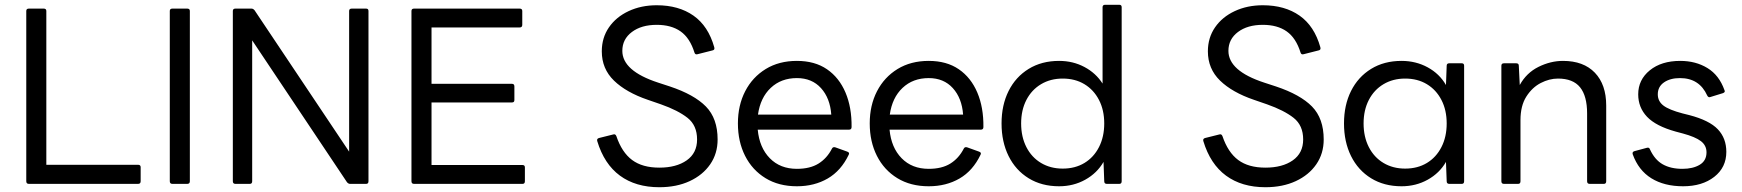

<svg xmlns="http://www.w3.org/2000/svg" viewBox="-20 -770 7294 804"><path d="M101 0Q90 0 90 -11V-724Q90 -734 101 -734H163Q174 -734 174 -724V-80H558Q569 -80 569 -70V-11Q569 0 558 0Z M702 0Q691 0 691 -11V-724Q691 -734 702 -734H764Q775 -734 775 -724V-11Q775 0 764 0Z M966 0Q955 0 955 -11V-724Q955 -734 966 -734H1033Q1040 -734 1046 -727L1442 -135V-724Q1442 -734 1453 -734H1513Q1523 -734 1523 -724V-11Q1523 0 1513 0H1446Q1439 0 1433 -7L1036 -601V-11Q1036 0 1026 0Z M1714 0Q1703 0 1703 -11V-724Q1703 -734 1714 -734H2156Q2167 -734 2167 -724V-666Q2167 -655 2156 -655H1787V-419H2124Q2134 -419 2134 -408V-351Q2134 -341 2124 -341H1787V-79H2168Q2178 -79 2178 -69V-11Q2178 0 2168 0Z M2741 14Q2642 14 2576 -34.5Q2510 -83 2481 -179Q2478 -189 2488 -192L2548 -207Q2557 -210 2561 -200Q2584 -132 2627 -100Q2670 -68 2741 -68Q2812 -68 2855.5 -98.5Q2899 -129 2899 -186Q2899 -245 2859 -276.5Q2819 -308 2748 -333L2693 -352Q2602 -383 2551 -432.5Q2500 -482 2500 -555Q2500 -612 2530 -655.5Q2560 -699 2612.5 -723.5Q2665 -748 2730 -748Q2822 -748 2884 -704.5Q2946 -661 2971 -572Q2974 -561 2964 -559L2901 -543Q2891 -540 2888 -550Q2869 -611 2830 -638.5Q2791 -666 2730 -666Q2666 -666 2626 -636Q2586 -606 2586 -557Q2586 -473 2736 -424L2785 -408Q2887 -374 2936 -324Q2985 -274 2985 -186Q2985 -127 2954 -82Q2923 -37 2868 -11.5Q2813 14 2741 14Z M3317 10Q3241 10 3185.5 -24Q3130 -58 3100 -117.5Q3070 -177 3070 -253Q3070 -329 3100.5 -388Q3131 -447 3186.5 -481Q3242 -515 3317 -515Q3392 -515 3443 -480Q3494 -445 3520.5 -382.5Q3547 -320 3546 -238Q3546 -227 3535 -227H3153Q3160 -152 3203.5 -107.5Q3247 -63 3317 -63Q3372 -63 3407.5 -85Q3443 -107 3464 -148Q3468 -156 3478 -153L3528 -135Q3539 -131 3534 -122Q3502 -55 3446 -22.5Q3390 10 3317 10ZM3317 -443Q3251 -443 3207.5 -402Q3164 -361 3154 -290H3461Q3456 -359 3418 -401Q3380 -443 3317 -443Z M3869 10Q3793 10 3737.5 -24Q3682 -58 3652 -117.5Q3622 -177 3622 -253Q3622 -329 3652.5 -388Q3683 -447 3738.5 -481Q3794 -515 3869 -515Q3944 -515 3995 -480Q4046 -445 4072.5 -382.5Q4099 -320 4098 -238Q4098 -227 4087 -227H3705Q3712 -152 3755.5 -107.5Q3799 -63 3869 -63Q3924 -63 3959.5 -85Q3995 -107 4016 -148Q4020 -156 4030 -153L4080 -135Q4091 -131 4086 -122Q4054 -55 3998 -22.5Q3942 10 3869 10ZM3869 -443Q3803 -443 3759.5 -402Q3716 -361 3706 -290H4013Q4008 -359 3970 -401Q3932 -443 3869 -443Z M4415 10Q4342 10 4287.5 -23.5Q4233 -57 4203.5 -116.5Q4174 -176 4174 -253Q4174 -330 4203.5 -389Q4233 -448 4287.5 -481.5Q4342 -515 4415 -515Q4473 -515 4521 -489.5Q4569 -464 4597 -420V-740Q4597 -750 4608 -750H4667Q4677 -750 4677 -740V-11Q4677 0 4667 0H4615Q4604 0 4604 -11L4601 -92Q4574 -45 4524.5 -17.5Q4475 10 4415 10ZM4430 -64Q4482 -64 4521 -87.5Q4560 -111 4582 -154Q4604 -197 4604 -253Q4604 -309 4582 -351.5Q4560 -394 4521 -417.5Q4482 -441 4430 -441Q4379 -441 4339.5 -417.5Q4300 -394 4278 -351.5Q4256 -309 4256 -253Q4256 -197 4278 -154Q4300 -111 4339.5 -87.5Q4379 -64 4430 -64Z M5279 14Q5180 14 5114 -34.5Q5048 -83 5019 -179Q5016 -189 5026 -192L5086 -207Q5095 -210 5099 -200Q5122 -132 5165 -100Q5208 -68 5279 -68Q5350 -68 5393.5 -98.5Q5437 -129 5437 -186Q5437 -245 5397 -276.5Q5357 -308 5286 -333L5231 -352Q5140 -383 5089 -432.5Q5038 -482 5038 -555Q5038 -612 5068 -655.5Q5098 -699 5150.5 -723.5Q5203 -748 5268 -748Q5360 -748 5422 -704.5Q5484 -661 5509 -572Q5512 -561 5502 -559L5439 -543Q5429 -540 5426 -550Q5407 -611 5368 -638.5Q5329 -666 5268 -666Q5204 -666 5164 -636Q5124 -606 5124 -557Q5124 -473 5274 -424L5323 -408Q5425 -374 5474 -324Q5523 -274 5523 -186Q5523 -127 5492 -82Q5461 -37 5406 -11.5Q5351 14 5279 14Z M5849 10Q5776 10 5721.5 -23.5Q5667 -57 5637.5 -116.5Q5608 -176 5608 -253Q5608 -330 5637.5 -389Q5667 -448 5721.5 -481.5Q5776 -515 5849 -515Q5909 -515 5958.5 -488Q6008 -461 6035 -414L6038 -495Q6038 -505 6049 -505H6101Q6111 -505 6111 -495V-11Q6111 0 6101 0H6049Q6038 0 6038 -11L6035 -92Q6008 -45 5958.5 -17.5Q5909 10 5849 10ZM5864 -64Q5916 -64 5955 -87.5Q5994 -111 6016 -154Q6038 -197 6038 -253Q6038 -309 6016 -351.5Q5994 -394 5955 -417.5Q5916 -441 5864 -441Q5813 -441 5773.5 -417.5Q5734 -394 5712 -351.5Q5690 -309 5690 -253Q5690 -197 5712 -154Q5734 -111 5773.5 -87.5Q5813 -64 5864 -64Z M6278 0Q6267 0 6267 -11V-495Q6267 -505 6278 -505H6329Q6340 -505 6340 -495L6344 -414Q6372 -465 6422.5 -490Q6473 -515 6525 -515Q6611 -515 6658.5 -465.5Q6706 -416 6706 -328V-11Q6706 0 6696 0H6637Q6626 0 6626 -11V-295Q6626 -368 6596.5 -404.5Q6567 -441 6504 -441Q6468 -441 6432 -422.5Q6396 -404 6371.5 -365.5Q6347 -327 6347 -267V-11Q6347 0 6337 0Z M7028 10Q6949 10 6895 -23.5Q6841 -57 6817 -124Q6814 -134 6824 -137L6876 -151Q6886 -154 6889 -145Q6909 -101 6942.5 -82Q6976 -63 7025 -63Q7069 -63 7097.5 -80Q7126 -97 7126 -132Q7126 -161 7102.5 -179Q7079 -197 7027 -211L6997 -219Q6914 -242 6877 -281Q6840 -320 6840 -375Q6840 -436 6888.5 -475.5Q6937 -515 7016 -515Q7081 -515 7130 -485Q7179 -455 7201 -393Q7206 -384 7195 -380L7143 -364Q7134 -360 7129 -370Q7096 -443 7015 -443Q6974 -443 6948 -425Q6922 -407 6922 -375Q6922 -346 6945.5 -328Q6969 -310 7026 -295L7054 -288Q7138 -266 7173.5 -228.5Q7209 -191 7209 -134Q7209 -69 7158.5 -29.5Q7108 10 7028 10Z"/></svg>

Font: LINE Seed Sans
Style: Regular
Weight: 400
Designer: LINE VX Design & Dalton Maag Ltd & Sandoll Inc
Foundry: Dalton Maag Ltd
Version: Version 1.003